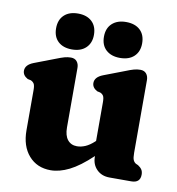

<svg xmlns="http://www.w3.org/2000/svg" viewBox="-77 -732 752 814"><g transform="rotate(10 299.0 -325.0)"><path d="M64.5 -136.5V-309.5Q64.5 -329 59.8 -336.5Q55 -344 46 -348L32 -351Q10 -363 10 -383Q10 -408.5 44.5 -422L133.5 -456Q156 -465 169.8 -468.8Q183.5 -472.5 197 -472.5Q213.5 -472.5 222.5 -461.8Q231.5 -451 231.5 -434V-178Q231.5 -143 246.2 -124.8Q261 -106.5 286.5 -106.5Q304 -106.5 322.2 -114.2Q340.5 -122 360 -140L363 -143V-309.5Q363 -329 358.5 -336.5Q354 -344 344.5 -348L331 -351Q309 -363 309 -383Q309 -408.5 343.5 -422L432.5 -456Q454.5 -465 468.5 -468.8Q482.5 -472.5 496 -472.5Q512.5 -472.5 521.5 -461.8Q530.5 -451 530.5 -434V-121.5Q530.5 -99.5 534.5 -90.5Q538.5 -81.5 546 -77L556 -72.5Q567 -65.5 572.5 -57Q578 -48.5 578 -35.5Q578 0 539.5 0H446Q412 0 390.8 -21.2Q369.5 -42.5 369.5 -75.5V-79Q316.5 -29 274.2 -8Q232 13 194 13Q135.5 13 100 -27.5Q64.5 -68 64.5 -136.5ZM194.5 -507Q156.5 -507 134.8 -527.2Q113 -547.5 113 -584Q113 -620.5 134.8 -641Q156.5 -661.5 194.5 -661.5Q232.5 -661.5 254.2 -641Q276 -620.5 276 -584Q276 -548.5 254.2 -527.8Q232.5 -507 194.5 -507ZM401 -507Q363.5 -507 341.2 -527.2Q319 -547.5 319 -584Q319 -620.5 341.2 -641Q363.5 -661.5 401 -661.5Q440 -661.5 461.8 -641Q483.5 -620.5 483.5 -584Q483.5 -548.5 461.8 -527.8Q440 -507 401 -507Z"/></g></svg>

Font: Fraunces 72pt S100
Style: Bold
Weight: 700
Version: Version 1.000; ttfautohint (v1.8.3)